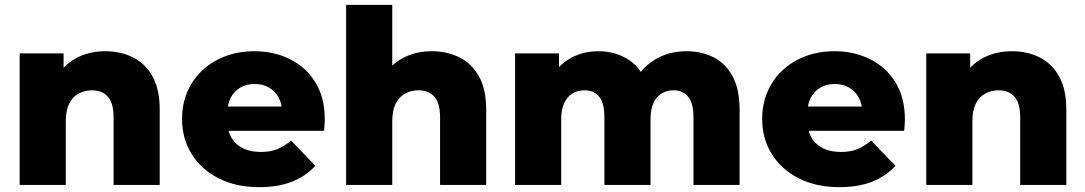

<svg xmlns="http://www.w3.org/2000/svg" viewBox="-20 -762 4471 791"><path d="M61 0V-542H242V-388L207 -433Q238 -492 292 -521.5Q346 -551 414 -551Q477 -551 528 -525.5Q579 -500 608.5 -447Q638 -394 638 -310V0H448V-279Q448 -337 424.5 -363.5Q401 -390 359 -390Q329 -390 304 -376.5Q279 -363 265 -335Q251 -307 251 -262V0Z M1048 9Q952 9 880.5 -27.5Q809 -64 769.5 -127.5Q730 -191 730 -272Q730 -353 768.5 -416.5Q807 -480 875 -515.5Q943 -551 1028 -551Q1108 -551 1174 -518.5Q1240 -486 1279 -423Q1318 -360 1318 -270Q1318 -260 1317 -247Q1316 -234 1315 -223H886V-323H1214L1142 -295Q1143 -332 1128.5 -359Q1114 -386 1088.5 -401Q1063 -416 1029 -416Q995 -416 969.5 -401Q944 -386 930 -358.5Q916 -331 916 -294V-265Q916 -225 932.5 -196Q949 -167 980 -151.5Q1011 -136 1054 -136Q1094 -136 1122.5 -147.5Q1151 -159 1179 -183L1279 -79Q1240 -36 1183 -13.5Q1126 9 1048 9Z M1406 0V-742H1596V-388L1552 -433Q1583 -492 1637 -521.5Q1691 -551 1759 -551Q1822 -551 1873 -525.5Q1924 -500 1953.5 -447Q1983 -394 1983 -310V0H1793V-279Q1793 -337 1769.5 -363.5Q1746 -390 1704 -390Q1674 -390 1649 -376.5Q1624 -363 1610 -335Q1596 -307 1596 -262V0Z M2102 0V-542H2283V-391L2247 -434Q2277 -492 2329 -521.5Q2381 -551 2445 -551Q2518 -551 2573.5 -513.5Q2629 -476 2648 -397L2586 -410Q2615 -476 2673.5 -513.5Q2732 -551 2808 -551Q2871 -551 2920.5 -525.5Q2970 -500 2998.5 -447Q3027 -394 3027 -310V0H2837V-279Q2837 -337 2815 -363.5Q2793 -390 2755 -390Q2728 -390 2706 -377Q2684 -364 2672 -337.5Q2660 -311 2660 -269V0H2470V-279Q2470 -337 2448.5 -363.5Q2427 -390 2388 -390Q2360 -390 2338.5 -377Q2317 -364 2304.5 -337.5Q2292 -311 2292 -269V0Z M3438 9Q3342 9 3270.5 -27.5Q3199 -64 3159.5 -127.5Q3120 -191 3120 -272Q3120 -353 3158.5 -416.5Q3197 -480 3265 -515.5Q3333 -551 3418 -551Q3498 -551 3564 -518.5Q3630 -486 3669 -423Q3708 -360 3708 -270Q3708 -260 3707 -247Q3706 -234 3705 -223H3276V-323H3604L3532 -295Q3533 -332 3518.5 -359Q3504 -386 3478.5 -401Q3453 -416 3419 -416Q3385 -416 3359.5 -401Q3334 -386 3320 -358.5Q3306 -331 3306 -294V-265Q3306 -225 3322.5 -196Q3339 -167 3370 -151.5Q3401 -136 3444 -136Q3484 -136 3512.5 -147.5Q3541 -159 3569 -183L3669 -79Q3630 -36 3573 -13.5Q3516 9 3438 9Z M3796 0V-542H3977V-388L3942 -433Q3973 -492 4027 -521.5Q4081 -551 4149 -551Q4212 -551 4263 -525.5Q4314 -500 4343.5 -447Q4373 -394 4373 -310V0H4183V-279Q4183 -337 4159.5 -363.5Q4136 -390 4094 -390Q4064 -390 4039 -376.5Q4014 -363 4000 -335Q3986 -307 3986 -262V0Z"/></svg>

Font: Montserrat Thin ExtraBold
Style: Regular
Weight: 800
Version: Version 9.000